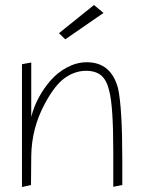

<svg xmlns="http://www.w3.org/2000/svg" viewBox="-20 -750 566 768"><path d="M215.8 -617.2 241.2 -592.8 394 -698.2 356 -730ZM105 -500 67.9 -493.2V-2L104 -9.8L105 -126Q106.4 -237.8 160.2 -336.9Q200.2 -411.1 240.5 -439Q280.8 -466.8 324.2 -466.8Q362.8 -466.8 385 -448Q407.2 -429.2 417 -386.2Q433.1 -325.7 433.1 -144V-2.9L469.2 -9.8V-108.9Q469.2 -319.8 452.1 -397Q424.3 -501 327.1 -501Q287.6 -501 249.8 -481.2Q211.9 -461.4 183.6 -429.4Q155.3 -397.5 134.8 -359.1Q114.3 -320.8 105 -282.2Z"/></svg>

Font: Comic Neue Angular Light
Style: Regular
Weight: 300
Designer: Craig Rozynski
Foundry: Craig Rozynski
Version: Version 2.003